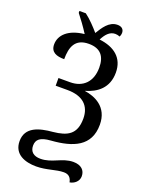

<svg xmlns="http://www.w3.org/2000/svg" viewBox="-191 -939 940 1242"><g transform="rotate(20 279.0 -318.0)"><path d="M451 214C483 209 512 185 512 150C512 110 485 81 430 81C352 81 302 135 221 135C175 135 148 113 148 71C148 29 173 6 246 1C395 -10 508 -55 508 -203C508 -327 412 -366 341 -376C422 -399 490 -450 490 -555C490 -657 421 -709 318 -721C337 -758 362 -790 401 -790C410 -790 422 -788 432 -783C438 -792 440 -802 440 -810C440 -837 422 -850 395 -850C336 -850 303 -793 277 -751C249 -784 212 -823 176 -850H132V-837C155 -808 190 -761 215 -721C105 -709 52 -655 52 -591C52 -537 93 -523 146 -523C146 -605 167 -671 263 -671C345 -671 378 -625 378 -549C378 -450 320 -396 233 -396H153V-343H234C341 -343 394 -291 394 -204C394 -94 334 -66 239 -56C146 -48 56 -24 56 73C56 165 137 191 212 191C285 191 340 165 395 165C432 165 446 187 451 214Z"/></g></svg>

Font: Noto Serif SemiCondensed Medium
Style: Regular
Weight: 500
Width: 4
Designer: Monotype Design Team
Foundry: Monotype Imaging Inc.
Version: Version 2.014